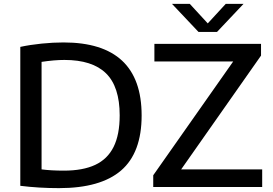

<svg xmlns="http://www.w3.org/2000/svg" viewBox="-20 -967 1410 993"><path d="M85 -6V-724.5Q136 -735.5 195.2 -741.5Q254.5 -747.5 308.5 -747.5Q712.5 -747.5 712.5 -370Q712.5 -177 606.5 -85.5Q500.5 6 285 6Q181.5 6 85 -6ZM599 -370.5Q599 -518.5 528.2 -587.8Q457.5 -657 313 -657Q261.5 -657 195 -647V-91Q244 -84.5 310.5 -84.5Q408.5 -84.5 472.2 -114.2Q536 -144 567.5 -207.2Q599 -270.5 599 -370.5ZM917 -91H1336V0H772.5V-60.5L1186 -649H778.5V-740H1330V-679.5ZM1147.5 -947H1239.5L1102.5 -802H1006.5L869.5 -947H961.5L1054.5 -846Z"/></svg>

Font: Encode Sans Semi Expanded Medium
Style: Regular
Weight: 500
Width: 6
Designer: Multiple Designers
Foundry: Impallari Type
Version: Version 2.000